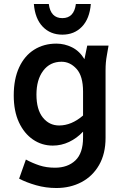

<svg xmlns="http://www.w3.org/2000/svg" viewBox="-20 -748 635 964"><path d="M49 -269Q49 -351 76 -409.5Q103 -468 151.5 -498.5Q200 -529 263 -529Q304 -529 341.5 -510.5Q379 -492 404 -451L418 -519H525L517 -473Q513 -451 511.5 -433.5Q510 -416 510 -395V-56Q510 24 477.5 80.5Q445 137 389 166.5Q333 196 263 196Q210 196 161 182Q112 168 76 149L110 53Q143 71 178 82.5Q213 94 256 94Q320 94 358.5 57.5Q397 21 397 -57V-87Q366 -54 327 -35.5Q288 -17 245 -17Q190 -17 145.5 -47.5Q101 -78 75 -134Q49 -190 49 -269ZM163 -273Q163 -198 195 -158Q227 -118 277 -118Q339 -118 397 -168V-288Q397 -366 364.5 -402Q332 -438 289 -438Q231 -438 197 -393Q163 -348 163 -273ZM150 -728H225Q234 -657 293 -657Q352 -657 361 -728H436Q430 -654 391.5 -614Q353 -574 293 -574Q233 -574 194.5 -614Q156 -654 150 -728Z"/></svg>

Font: Radio Canada Medium
Style: Regular
Weight: 500
Designer: Charles Daoud, Etienne Aubert Bonn, Alexandre Saumier Demers, Jacques Le Bailly
Foundry: Radio-Canada
Version: Version 2.104; ttfautohint (v1.8.4.7-5d5b);gftools[0.9.28.de